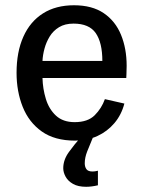

<svg xmlns="http://www.w3.org/2000/svg" viewBox="-20 -531 543 741"><path d="M269.5 11.7Q190.9 11.7 141.1 -23.7Q91.3 -59.1 67.6 -118.7Q43.9 -178.2 43.9 -250Q43.9 -330.6 70.1 -389.2Q96.2 -447.8 145.8 -479.2Q195.3 -510.7 265.6 -510.7Q335.4 -510.7 380.4 -480.2Q425.3 -449.7 447 -396.7Q468.8 -343.8 468.8 -276.9Q468.8 -274.9 468.5 -264.9Q468.3 -254.9 468 -244.6Q467.8 -234.4 467.3 -230H144Q145 -188.5 157 -149.2Q168.9 -109.9 196 -84.7Q223.1 -59.6 268.1 -59.6Q318.8 -59.6 345.5 -86.2Q372.1 -112.8 384.8 -148.4L460 -131.3Q448.7 -87.9 421.6 -55.9Q394.5 -23.9 356 -6.1Q317.4 11.7 269.5 11.7ZM144 -295.9H375Q375 -366.2 349.6 -403.1Q324.2 -439.9 263.7 -439.9Q230.5 -439.9 207.8 -426Q185.1 -412.1 171.6 -389.9Q158.2 -367.7 151.6 -343Q145 -318.4 144 -295.9ZM312.5 189.9Q281.2 189.9 261.7 178.7Q242.2 167.5 233.2 150.9Q224.1 134.3 224.1 118.2Q224.1 85.9 245.8 55.9Q267.6 25.9 290.5 0H338.4Q325.7 29.8 316.4 53.7Q307.1 77.6 307.1 99.1Q307.1 112.8 313.5 121.8Q319.8 130.9 337.4 130.9Q346.2 130.9 357.9 127.9V184.1Q333 189.9 312.5 189.9Z"/></svg>

Font: Pontano Sans SemiBold
Style: Regular
Weight: 600
Designer: Vernon Adams
Foundry: Vernon Adams
Version: Version 2.001